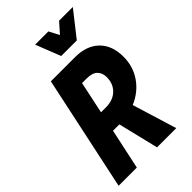

<svg xmlns="http://www.w3.org/2000/svg" viewBox="-265 -994 1088 1088"><g transform="rotate(-45 279.5 -450.0)"><path d="M10 0 157 -690H351Q443 -690 495 -639Q547 -588 547 -498Q547 -419 504.5 -358Q462 -297 390 -267L472 0H318L259 -243H208L156 0ZM234 -365H274Q330 -365 364 -397.5Q398 -430 398 -483Q398 -517 377.5 -537.5Q357 -558 311 -558H275ZM241 -900H347L379 -839L433 -900H543L425 -750H300Z"/></g></svg>

Font: Radio Canada Condensed
Style: Bold Italic
Weight: 700
Width: 3
Italic angle: -12°
Designer: Charles Daoud, Etienne Aubert Bonn, Alexandre Saumier Demers, Jacques Le Bailly
Foundry: Radio-Canada
Version: Version 2.104; ttfautohint (v1.8.4.7-5d5b);gftools[0.9.28.de